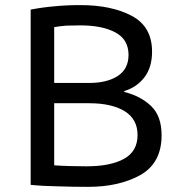

<svg xmlns="http://www.w3.org/2000/svg" viewBox="-20 -724 692 749"><path d="M464.8 -369.1Q512.7 -382.8 543 -421.9Q573.2 -460.9 573.2 -522.5Q573.2 -620.1 494.1 -662.1Q415 -704.1 293.9 -704.1Q237.3 -704.1 190.4 -699.2Q144.5 -695.3 99.6 -686.5Q99.6 -653.3 99.6 -586.9Q99.6 -440.4 99.6 -2.9Q147.5 2 205.1 2.9Q263.7 4.9 324.2 4.9Q444.3 4.9 527.3 -41Q610.4 -87.9 610.4 -196.3Q610.4 -271.5 569.3 -310.5Q528.3 -349.6 464.8 -365.2Q464.8 -366.2 464.8 -369.1ZM191.4 -321.3Q225.6 -321.3 328.1 -321.3Q416 -321.3 466.8 -290Q516.6 -258.8 516.6 -197.3Q516.6 -133.8 463.9 -104.5Q411.1 -75.2 317.4 -75.2Q283.2 -75.2 251 -76.2Q219.7 -77.1 191.4 -79.1Q191.4 -159.2 191.4 -321.3ZM191.4 -618.2Q213.9 -622.1 239.3 -624Q263.7 -625 293 -625Q378.9 -625 429.7 -597.7Q481.4 -570.3 481.4 -509.8Q481.4 -455.1 439.5 -427.7Q397.5 -400.4 328.1 -400.4Q282.2 -400.4 191.4 -400.4Q191.4 -454.1 191.4 -618.2Z"/></svg>

Font: cl
Style: Regular
Weight: 400
Designer: Mitja Miklavcic
Version: Version 1.0